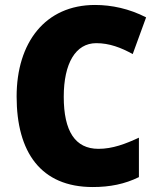

<svg xmlns="http://www.w3.org/2000/svg" viewBox="-20 -744 637 774"><path d="M368 -570C421 -570 468 -552 515 -526L569 -674C501 -709 430 -724 363 -724C162 -724 47 -572 47 -355C47 -131 144 10 354 10C423 10 483 -2 540 -30V-189C486 -164 434 -144 377 -144C283 -144 237 -215 237 -354C237 -489 285 -570 368 -570Z"/></svg>

Font: Noto Sans Gujarati UI SemiCondensed Black
Style: Regular
Weight: 900
Width: 4
Designer: Jelle Bosma - Monotype Design Team, Universal Thirst
Foundry: Monotype Imaging Inc.
Version: Version 2.106